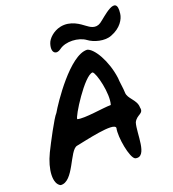

<svg xmlns="http://www.w3.org/2000/svg" viewBox="-156 -993 1016 1126"><g transform="rotate(-20 352.0 -430.5)"><path d="M301 -741C344 -774 424 -769 466 -738C499 -713 563 -695 608 -713C672 -737 698 -784 702 -816C719 -942 606 -827 573 -805C538 -782 508 -804 488 -819C466 -835 413 -879 345 -864C301 -854 266 -821 257 -793C238 -735 271 -718 301 -741ZM36 -193C-9 -100 -13 -12 30 9C112 18 149 -165 199 -175C253 -185 452 -234 452 -194C440 -141 465 -1 495 11C570 31 551 -125 570 -186C590 -228 633 -217 623 -260C623 -309 570 -332 570 -373C570 -396 561 -445 561 -466C546 -580 487 -675 447 -684C340 -689 180 -448 151 -397C130 -376 61 -244 36 -193ZM467 -332C417 -332 297 -309 254 -321C245 -332 382 -551 432 -548C452 -537 487 -396 467 -332Z"/></g></svg>

Font: Carybe
Style: Regular
Weight: 400
Designer: Genilson Lima Santos
Foundry: Genilson Lima Santos
Version: Version 1.010;PS 001.010;hotconv 1.0.70;makeotf.lib2.5.58329